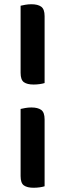

<svg xmlns="http://www.w3.org/2000/svg" viewBox="-20 -703 333 904"><path d="M190 -312Q181 -309 167 -307Q153 -305 138 -305Q108 -305 92.5 -316Q77 -327 77 -360V-676Q85 -678 99 -680.5Q113 -683 128 -683Q158 -683 174 -671.5Q190 -660 190 -627ZM190 174Q181 177 167 179Q153 181 138 181Q108 181 92.5 170Q77 159 77 126V-190Q85 -192 99 -194.5Q113 -197 128 -197Q158 -197 174 -185.5Q190 -174 190 -141Z"/></svg>

Font: Baloo Da 2 SemiBold
Style: Regular
Weight: 600
Designer: Noopur Datye, Sulekha Rajkumar and Ek Type
Foundry: Ek Type
Version: Version 1.640;hotconv 1.0.111;makeotfexe 2.5.65597; ttfautoh